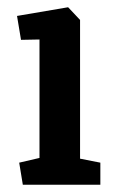

<svg xmlns="http://www.w3.org/2000/svg" viewBox="-20 -510 322 530"><path d="M43 0 33 -61 89 -74V-401L38 -400L27 -466L168 -490L201 -455V-72L257 -61V0Z"/></svg>

Font: Kreon SemiBold
Style: Regular
Weight: 600
Designer: Julia Petretta
Foundry: Julia Petretta and Eli Heuer
Version: Version 2.002